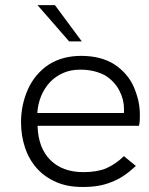

<svg xmlns="http://www.w3.org/2000/svg" viewBox="-20 -717 578 744"><path d="M303 7.5H298.5Q242 7.5 199 -11Q153.5 -30.5 123 -64.5Q92.5 -98.5 77 -145Q61.5 -191 61.5 -243.5Q61.5 -310.5 88 -370.5Q115 -430.5 168.5 -466.5Q222 -500.5 294.5 -500.5Q370.5 -500.5 422.5 -468Q448 -451.5 467.5 -429Q487 -406.5 498.5 -380Q509.5 -354.5 516 -327Q522 -299.5 522 -272.5Q522 -261.5 521.5 -250.5Q521 -239.5 518.5 -229.5H125.5Q128 -143.5 175.5 -96.5Q223 -50 303 -50Q356.5 -50 392 -65Q430 -82 460 -112L506.5 -74Q483.5 -52.5 460 -36.5Q437 -21 412 -11.5Q387 -1.5 360.5 3Q334 7.5 303 7.5ZM460 -279Q460.5 -283 460.5 -286.5V-295.5Q460.5 -331 442.5 -366Q424 -401.5 388 -424.5Q369.5 -434.5 345 -441Q320 -447 293 -447H289.5Q254 -447 225.5 -434.5Q195.5 -421.5 174 -399Q152.5 -376 139.5 -345Q127 -314.5 124.5 -279ZM297 -556.5H248L125.5 -697H193Z"/></svg>

Font: Acari Sans Neue
Style: Regular
Weight: 400
Designer: Alfredo Marco Pradil (font), Cristiano Sobral (main changes)
Foundry: Hanken Design Co. (font), Cristiano Sobral (main changes)
Version: Version 2.459;March 19, 2022;FontCreator 14.0.0.2808 64-bit;